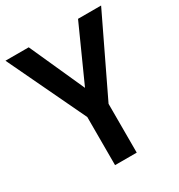

<svg xmlns="http://www.w3.org/2000/svg" viewBox="-169 -829 882 944"><g transform="rotate(-30 271.5 -357.0)"><path d="M272 -403 412 -714H543L333 -277V0H210V-273L0 -714H132Z"/></g></svg>

Font: Noto Sans Malayalam SemiCondensed SemiBold
Style: Regular
Weight: 600
Width: 4
Designer: Jelle Bosma - Monotype Design Team
Foundry: Monotype Imaging Inc.
Version: Version 2.104; ttfautohint (v1.8.4.7-5d5b)